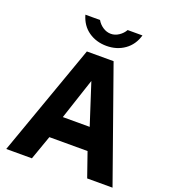

<svg xmlns="http://www.w3.org/2000/svg" viewBox="-167 -1075 1058 1195"><g transform="rotate(20 362.0 -477.0)"><path d="M278 -742H455L718 0H550L494 -161H241L184 0H14ZM455 -307 367 -579 277 -307ZM191 -954H288Q302 -929 327 -912.5Q352 -896 380 -896Q407 -896 432 -912.5Q457 -929 471 -954H569Q550 -888 499 -852Q448 -816 380 -816Q312 -816 261 -851.5Q210 -887 191 -954Z"/></g></svg>

Font: Morrison
Style: Bold
Weight: 700
Designer: Pablo Impallari, Rodrigo Fuenzalida (Modified by Dan O. Williams)
Version: Version 0.03;June 6, 2019;FontCreator 11.5.0.2425 64-bit; tt